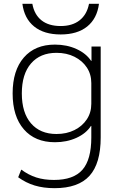

<svg xmlns="http://www.w3.org/2000/svg" viewBox="-20 -763 638 1003"><path d="M265 220Q207 220 161 206Q115 192 75 163L91 123Q129 151 169.5 164Q210 177 262 177Q364 177 410.5 124Q457 71 457 -45V-105H455Q430 -66 379.5 -43Q329 -20 267 -20Q163 -20 104.5 -87.5Q46 -155 46 -275Q46 -395 104.5 -462.5Q163 -530 267 -530Q329 -530 379.5 -507Q430 -484 456 -445H458V-520H506V-45Q506 91 447.5 155.5Q389 220 265 220ZM275 -63Q328 -63 369 -83.5Q410 -104 433.5 -139.5Q457 -175 457 -221V-329Q457 -375 433.5 -410.5Q410 -446 369 -466.5Q328 -487 275 -487Q190 -487 142 -431.5Q94 -376 94 -275Q94 -174 142 -118.5Q190 -63 275 -63ZM297 -583Q210 -583 158.5 -624.5Q107 -666 97 -743H149Q159 -687 196.5 -657Q234 -627 297 -627Q358 -627 396 -657Q434 -687 445 -743H497Q487 -666 435.5 -624.5Q384 -583 297 -583Z"/></svg>

Font: M PLUS 2 Light
Style: Regular
Weight: 300
Designer: Coji Morishita
Foundry: UNDERFOREST DESIGN
Version: Version 1.001